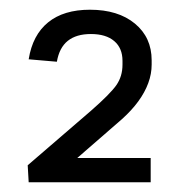

<svg xmlns="http://www.w3.org/2000/svg" viewBox="-20 -805 370 395"><path d="M37 -465 167 -577Q207 -612 219.5 -630Q232 -648 232 -672V-680Q232 -706 215 -720.5Q198 -735 167 -735Q137 -735 119.5 -721Q102 -707 97 -678L39 -683Q47 -733 79 -759Q111 -785 165 -785Q223 -785 257.5 -756.5Q292 -728 292 -681V-672Q292 -653 285 -634Q278 -615 264.5 -596.5Q251 -578 231 -560L93 -440V-480H290V-430H39Z"/></svg>

Font: Pathway Extreme 8pt Thin
Style: Regular
Weight: 100
Designer: Eduardo Rodriguez Tunni
Foundry: Eduardo Rodriguez Tunni
Version: Version 1.000